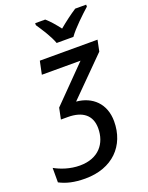

<svg xmlns="http://www.w3.org/2000/svg" viewBox="-241 -855 911 1185"><g transform="rotate(-20 214.0 -262.5)"><path d="M227 -606H337C368 -651 443 -721 479 -753V-766H407C370 -742 330 -712 289 -678C264 -711 235 -745 210 -766H144V-753C170 -714 209 -656 227 -606ZM108 241C287 241 395 129 395 -31C395 -147 320 -216 216 -225L456 -466L471 -539H92L74 -453H328L105 -226L90 -153H135C232 -153 288 -110 288 -24C288 75 228 154 104 154C40 154 -19 133 -60 110V205C-16 228 35 241 108 241Z"/></g></svg>

Font: Noto Sans Medium
Style: Italic
Weight: 500
Italic angle: -12°
Designer: Monotype Design Team
Foundry: Monotype Imaging Inc.
Version: Version 2.013